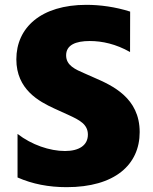

<svg xmlns="http://www.w3.org/2000/svg" viewBox="-20 -757 627 786"><path d="M252.8 9.2C449.6 9.2 551.8 -82.4 551.8 -216.3C551.8 -356.5 440 -407 363.6 -440L327.4 -456C288 -473 250.7 -489 250.7 -530.5C250.7 -572.8 289.8 -589.1 347.3 -589.1C398.4 -589.1 454.9 -576.7 512.4 -544L512.8 -709.5C452.8 -728.7 389.9 -737.2 333.8 -737.2C147.7 -737.2 46.9 -643.8 46.9 -514.2C46.9 -390.6 139.9 -341.6 202.1 -312.9L260.7 -286.2C305.8 -265.6 339.8 -247.9 339.8 -206C339.8 -161.9 303.3 -138.8 246.1 -138.8C183.6 -138.8 109.4 -164.1 51.8 -208.8V-30.5C112.9 -3.6 179.3 9.2 252.8 9.2Z"/></svg>

Font: TID UI Extra Bold
Style: Regular
Weight: 800
Designer: The TID Project Authors
Foundry: Bakken & Bæck
Version: Version 1.001;hotconv 1.0.109;makeotfexe 2.5.65596